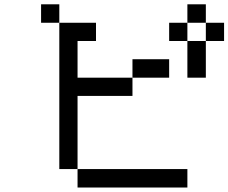

<svg xmlns="http://www.w3.org/2000/svg" viewBox="-20 -796 1040 874"><path d="M750 -609.4V-692.4H833V-609.4ZM167 -692.4V-776.4H250V-692.4ZM833 -609.4H917V-442.4H833ZM917 -609.4V-692.4H833V-776.4H917V-692.4H1000V-609.4ZM333 -26.4H250V-692.4H417V-609.4H333V-442.4H583V-359.4H333ZM333 -26.4H833V57.6H333ZM583 -442.4V-526.4H750V-442.4Z"/></svg>

Font: KH Dot kagurazaka 12
Style: Regular
Weight: 400
Designer: Original version for X68000 by Keitarou Hiraki (http://hp.vector.co.jp/authors/VA000874/) / TrueType conversion by Homem
Version: Version 1.00.20150527